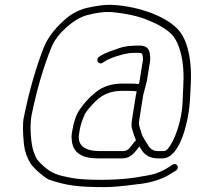

<svg xmlns="http://www.w3.org/2000/svg" viewBox="-20 -660 813 788"><path d="M564.8 -403 553.1 -329C552.3 -323.7 551.2 -319 549.9 -315C538.1 -316.3 526.5 -317 515.2 -317H483.2C439.5 -317 403.3 -305.7 374.8 -283C354.8 -267.1 337 -249.4 321.4 -230L306.1 -209C292.1 -187.7 282.2 -159 276.5 -123L274.3 -109C273.3 -103 273.4 -95 274.5 -85C279.4 -30.6 318.6 -10 382.6 -10H481.6C517.4 -10 530.8 -32.9 552.3 -59C553.5 -57.7 555.2 -54.8 557.5 -50.5C571.9 -23.5 595.6 -10 628.6 -10H646.6C720.2 -10 755.8 -166.8 760 -255.5C760.7 -270.5 761.7 -290.7 763 -316C767.6 -397.2 755.1 -483.9 716.8 -532C670.9 -589.6 553.5 -634.2 440 -640.1C413.3 -641.5 378.1 -637.1 334.3 -627C299 -617.9 267.5 -600.2 239.9 -574C202.1 -539.8 175.4 -503.5 159.6 -465C126.7 -381 99.4 -285.1 77.5 -177.2C72.8 -153.9 73.1 -117.1 78.5 -66.5C81.4 -38.8 90.6 -12.7 106.1 12C117 29.4 160 67.6 180.8 77C251.6 101.9 305.5 108 409.6 108C439.3 108 481.7 104.3 536.6 97C599.2 91.4 650.5 74.7 690.6 47L700.5 41C719.7 29 706.5 5.3 687.5 16L677.4 23C661.9 33.4 639 45.6 617.7 52.5C604.3 56.8 577.3 62.2 536.5 68.5C495.7 74.8 448.1 78 393.6 78C340.7 78 300.1 75.3 272 70C221.1 60.3 192.6 52.5 160.8 23.5C133.8 -1.1 129.2 -5.6 117.6 -38.5C107.5 -67 100.4 -142.7 109.9 -189C131.8 -295.1 159.2 -388.4 192.3 -468.7C214 -521.6 282.8 -583.6 337.7 -598C376.1 -608 408.2 -612.2 433.8 -610.5C484.9 -607.2 551.5 -593.8 587.4 -577C624.4 -562.9 654.6 -545.7 677.8 -525.6C688.1 -516.7 697.6 -503.9 706.1 -487C727.4 -441.5 736.2 -383.3 732.5 -312.5C731.2 -287.5 730.1 -263.2 729.3 -239.7C726.7 -169.4 698.9 -84.3 668.4 -49C663.3 -43 657.6 -40 651.3 -40H625.3C612.7 -40 601.6 -45.7 592 -57C581.9 -75.3 564.9 -95.2 559.2 -118C555.2 -134 547.8 -143.8 551.5 -167L567.8 -270L583.1 -329L592 -385C595.5 -407.5 598.9 -415.8 594.7 -440C592.3 -462 578.1 -473 552 -473C516.1 -473 489.5 -469.8 472.4 -463.5C442 -452.2 418 -447.4 387.8 -428C369.9 -416 384 -391.1 401.6 -402.7C410.4 -408.4 417.5 -412.6 422.7 -415L436.8 -421.5C441.8 -423.8 447.3 -425.8 453.2 -427.5C474.4 -433.5 497.9 -443 530.7 -443H551.2C556.5 -443 560.4 -441.8 562.9 -439.5C565 -437.4 569.3 -416.8 564.8 -403ZM304.3 -109 306.5 -123C309.6 -142.7 315.8 -163 325.1 -184C329.6 -197.8 345.5 -218.1 372.8 -245C401.2 -273 436.5 -287 478.5 -287H510.5C521.8 -287 532 -286.3 541.1 -285C539.6 -279.7 538.5 -274.7 537.8 -270L521.5 -167C518.9 -150.8 519.2 -138.3 522.5 -129.4C528.9 -111.8 530.7 -99.9 538.3 -84C536 -82 536 -82 533.7 -80L516.2 -58C508.3 -46 498.3 -40 486.3 -40H387.3C335.4 -40 296.3 -58.7 304.3 -109Z"/></svg>

Font: MewTooHand
Style: Ita
Weight: 400
Designer: Mew Too, Robert Jablonski
Version: Version 0.77